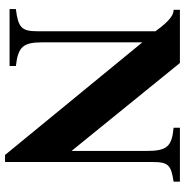

<svg xmlns="http://www.w3.org/2000/svg" viewBox="-6 -710 734 762"><g transform="rotate(90 361.0 -329.0)"><path d="M230 -676H19V-651C39 -651 62 -637 104 -579V-109C104 -48 89 -34 16 -25V0H242V-25C165 -34 148 -54 148 -131V-527L595 18H623V-568C623 -631 636 -641 701 -651V-676H487V-651C561 -644 579 -625 579 -545V-246Z"/></g></svg>

Font: XITS
Style: Bold
Weight: 700
Designer: MicroPress Inc., with final additions and corrections provided by Coen Hoffman, Elsevier (retired)
Version: Version 1.302